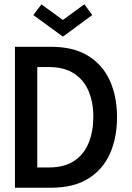

<svg xmlns="http://www.w3.org/2000/svg" viewBox="-20 -879 619 899"><path d="M50 -660H218.5Q324 -660 392.5 -617.8Q461 -575.5 494.5 -501Q528 -426.5 528 -330.5Q528 -234 494.8 -159.5Q461.5 -85 393 -42.5Q324.5 0 218.5 0H50ZM154.5 -565V-95H209.5Q281 -95 326.8 -125.2Q372.5 -155.5 394.5 -208.5Q416.5 -261.5 417 -329.5Q417.5 -397.5 395.5 -450.8Q373.5 -504 327.2 -534.5Q281 -565 209.5 -565ZM274.5 -707.5 136 -808.5 174 -858.5 274.5 -785.5 375 -859 412 -808.5Z"/></svg>

Font: League Spartan Medium
Style: Regular
Weight: 500
Foundry: The League of Moveable Type
Version: Version 2.002